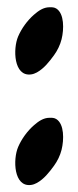

<svg xmlns="http://www.w3.org/2000/svg" viewBox="-20 -490 220 542"><path d="M119.7 -157.5C102.5 -157.5 88.4 -147.4 75.9 -136.5C57.2 -120.2 41 -97.9 31.2 -75.1C16.2 -40.1 18.5 38.4 67.5 32.1C73.3 31.4 79.1 29.2 84.2 26.4C104.3 15.2 119.1 -3.8 132.4 -22C142.1 -35.3 149.8 -51.1 153.8 -67.1C161 -96 161.4 -139.3 139.4 -153.6C133.4 -157.6 126.4 -157.7 119.7 -157.5ZM119.7 -469.5C102.5 -469.5 88.4 -459.4 75.9 -448.5C57.2 -432.2 41 -409.9 31.2 -387.1C16.2 -352.1 18.5 -273.6 67.5 -279.9C73.3 -280.6 79.1 -282.8 84.2 -285.6C104.3 -296.8 119.1 -315.8 132.4 -334C142.1 -347.3 149.8 -363.1 153.8 -379.1C161 -408 161.4 -451.3 139.4 -465.6C133.4 -469.6 126.4 -469.7 119.7 -469.5Z"/></svg>

Font: Quiapo Free
Style: Regular
Weight: 400
Designer: Aaron Amar
Version: Version 001.002